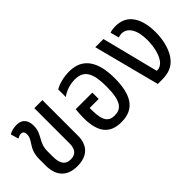

<svg xmlns="http://www.w3.org/2000/svg" viewBox="-16 -966 1414 1414"><g transform="rotate(-45 691.5 -258.5)"><path d="M230 10C336 10 391 -48 391 -146V-517H307V-151C307 -89 281 -60 231 -60C187 -60 151 -81 151 -168V-224C151 -270 164 -295 181 -326C196 -354 213 -382 213 -427C213 -483 189 -523 127 -523C103 -523 70 -518 48 -502L66 -441C78 -449 93 -454 105 -454C121 -454 133 -444 133 -417C133 -388 119 -370 101 -342C84 -316 67 -282 67 -220V-162C67 -48 125 10 230 10Z M689 10C829 10 882 -88 882 -255C882 -420 824 -527 680 -527C619 -527 561 -510 529 -490V-411C569 -441 618 -456 668 -456C763 -456 796 -393 796 -255C796 -97 754 -60 688 -60C627 -60 596 -93 596 -211V-230H690V-296H517C514 -267 512 -237 512 -211C512 -58 570 10 689 10Z M1076 0H1122C1194 0 1237 -23 1268 -59C1307 -104 1335 -183 1335 -282C1335 -358 1318 -426 1281 -469C1252 -504 1209 -522 1156 -522C1140 -522 1119 -521 1097 -513L1115 -445C1124 -449 1136 -452 1149 -452C1212 -452 1251 -388 1251 -284C1251 -222 1238 -154 1209 -112C1193 -89 1171 -74 1147 -74H1139L1027 -517H942Z"/></g></svg>

Font: Noto Sans Thai UI Condensed
Style: Regular
Weight: 400
Width: 3
Designer: Monotype Design Team
Foundry: Monotype Imaging Inc.
Version: Version 1.901